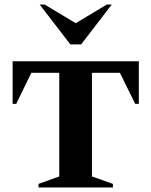

<svg xmlns="http://www.w3.org/2000/svg" viewBox="-20 -832 672 852"><path d="M151 0V-16L243 -49V-509H119L52 -371H36V-560H596V-371H580L512 -509H388V-49L481 -16V0ZM292 -635 156 -812H178L316 -729L454 -812H476L340 -635Z"/></svg>

Font: Spectral SC
Style: Bold
Weight: 700
Designer: Jean-Baptiste Levee
Foundry: Production Type
Version: Version 2.001